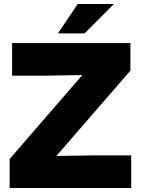

<svg xmlns="http://www.w3.org/2000/svg" viewBox="-20 -934 700 954"><path d="M28 0H632V-162H451L260 -159L628 -583V-720H40V-558H204L389 -561L28 -144ZM268 -768H400L546 -914H366Z"/></svg>

Font: Aspekta 800
Style: Regular
Weight: 800
Designer: Ivo Dolenc
Version: Version 2.000